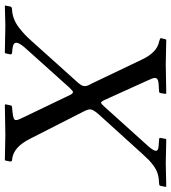

<svg xmlns="http://www.w3.org/2000/svg" viewBox="22 -708 689 772"><g transform="rotate(90 366.0 -322.5)"><path d="M133.8 -625 138.2 -644 141.1 -647Q217.3 -645 240.2 -645Q267.1 -645 356.9 -647Q356.9 -644 357.9 -644L355 -625Q353.5 -618.2 349.1 -618.2L316.9 -616.2Q293.9 -614.7 293.9 -601.1Q293.9 -593.3 304.2 -571.8L383.8 -396Q390.1 -384.8 393.1 -384.8Q397.5 -384.8 408.2 -397L565.9 -571.8Q586.9 -595.2 586.9 -605.5Q586.9 -614.7 568.8 -616.2L541 -618.2Q533.7 -618.2 535.2 -625L539.1 -645L541 -647Q619.1 -645 636.2 -645Q651.9 -645 730 -647L731.9 -645L728 -625Q728 -618.2 717.8 -618.2Q696.8 -617.7 680.2 -612.8Q663.6 -607.9 648.7 -597.2Q633.8 -586.4 625 -577.9Q616.2 -569.3 600.1 -551.8L439.9 -375Q423.3 -356 420.9 -345.2Q420.4 -343.8 420.4 -339.8Q420.4 -330.1 430.2 -312L537.1 -102.1Q571.8 -30.3 624 -26.9Q629.9 -26.9 629.9 -20L626 0L624 2Q545.9 0 522.9 0Q492.7 0 402.8 2L399.9 0L403.8 -20Q405.3 -26.9 411.1 -26.9L431.2 -28.8Q449.2 -30.8 456.3 -33.7Q463.4 -36.6 463.4 -43.5Q463.4 -50.8 452.1 -73.2L361.8 -261.2Q356.4 -272 350.1 -272Q347.2 -272 333 -257.8L170.9 -77.1Q152.3 -55.2 152.3 -44.4Q152.3 -31.2 175.8 -28.8L193.8 -26.9Q199.2 -25.9 199.2 -20L194.8 0L191.9 2Q102.1 0 84 0Q60.5 0 2.9 2V0L6.8 -20Q8.3 -26.9 19 -26.9Q39.1 -27.8 57.9 -35.4Q76.7 -43 93.3 -56.2Q109.9 -69.3 120.4 -79.3Q130.9 -89.4 144 -104L312 -291Q324.7 -305.7 326.2 -314Q326.7 -315.9 326.7 -319.8Q326.7 -330.1 317.9 -344.2L220.2 -548.8Q190.9 -610.4 147.9 -618.2Q133.8 -622.1 133.8 -625Z"/></g></svg>

Font: Linux Libertine G
Style: Italic
Weight: 400
Italic angle: -12°
Designer: Philipp H. Poll
Foundry: Philipp H. Poll
Version: Version 5.1.3